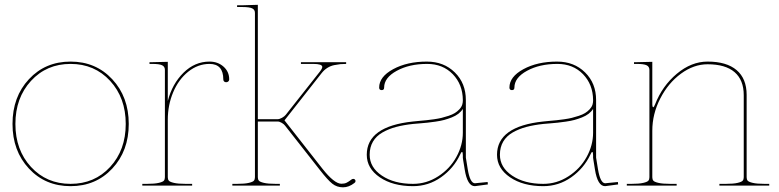

<svg xmlns="http://www.w3.org/2000/svg" viewBox="-20 -782 3281 809"><path d="M32.7 -259.8Q32.7 -374 101.8 -448.2Q170.9 -522.5 277.3 -522.5Q383.8 -522.5 453.1 -448Q522.5 -373.5 522.5 -259.8Q522.5 -146 453.1 -71.8Q383.8 2.4 277.3 2.4Q170.9 2.4 101.8 -71.8Q32.7 -146 32.7 -259.8ZM110.6 -441.2Q44.9 -369.6 44.9 -259.8Q44.9 -149.9 110.6 -78.6Q176.3 -7.3 277.3 -7.3Q378.4 -7.3 444.1 -78.6Q509.8 -149.9 509.8 -259.8Q509.8 -369.6 444.1 -441.2Q378.4 -512.7 277.3 -512.7Q176.3 -512.7 110.6 -441.2Z M579.6 0V-7.3H599.6Q631.8 -7.3 649.2 -11.5Q666.5 -15.6 670.7 -21Q674.8 -26.4 674.8 -35.2V-487.3Q674.8 -501.5 662.8 -507.1Q650.9 -512.7 622.1 -512.7H609.9V-520H622.1L687 -521.5V-356.4Q705.6 -428.7 753.2 -475.6Q800.8 -522.5 862.8 -522.5Q897.9 -522.5 921.9 -501.2Q945.8 -480 945.8 -447.3Q945.8 -442.4 942.1 -439Q938.5 -435.5 933.1 -435.5Q927.7 -435.5 924.3 -438.7Q920.9 -441.9 920.9 -447.3Q920.9 -512.7 862.8 -512.7Q814 -512.7 773.2 -480Q732.4 -447.3 709.7 -393.3Q687 -339.4 687 -277.3V-35.2Q687 -26.4 691.2 -21Q695.3 -15.6 712.6 -11.5Q730 -7.3 762.2 -7.3H789.6V0Z M959 0V-7.3H979Q1011.2 -7.3 1028.6 -11.5Q1045.9 -15.6 1050 -21Q1054.2 -26.4 1054.2 -35.2V-727.5Q1054.2 -741.2 1042.5 -746.8Q1030.8 -752.4 1001.5 -752.4H979V-759.8H1001.5L1066.4 -761.7V-279.8H1149.9Q1157.7 -279.8 1168.2 -285.6Q1178.7 -291.5 1184.1 -298.3L1327.6 -480Q1337.9 -493.2 1337.9 -500Q1337.9 -512.7 1299.8 -512.7H1248V-520H1438.5V-512.7Q1424.3 -512.7 1414.1 -511.7Q1403.8 -510.7 1388.2 -507.6Q1372.6 -504.4 1359.1 -495.8Q1345.7 -487.3 1335.4 -474.1L1178.7 -274.9L1338.4 -71.3Q1388.7 -7.8 1418.5 -7.8Q1431.6 -7.8 1440.2 -12Q1448.7 -16.1 1461.4 -25.9Q1464.8 -28.3 1468.8 -28.3Q1472.7 -28.3 1475.3 -25.6Q1478 -22.9 1478 -19Q1478 -14.2 1473.6 -11.2Q1450.2 7.3 1425.3 7.3Q1399.4 7.3 1380.1 -8.1Q1360.8 -23.4 1328.1 -65.4L1181.6 -252Q1177.2 -258.3 1167.5 -264.2Q1157.7 -270 1149.9 -270H1066.4V-35.2Q1066.4 -26.4 1070.6 -21Q1074.7 -15.6 1092 -11.5Q1109.4 -7.3 1141.6 -7.3H1159.2V0Z M1525.4 -129.9Q1525.4 -249.5 1719.7 -270Q1725.6 -270.5 1745.1 -272.5Q1764.6 -274.4 1776.1 -275.4Q1787.6 -276.4 1807.6 -279.3Q1827.6 -282.2 1840.6 -285.4Q1853.5 -288.6 1869.9 -293.9Q1886.2 -299.3 1896.5 -305.7Q1906.7 -312 1915.5 -321.3Q1924.3 -330.6 1927.7 -341.3Q1930.2 -350.1 1930.2 -357.4V-360.4Q1929.7 -426.3 1887.7 -469.5Q1845.7 -512.7 1779.8 -512.7Q1704.6 -512.7 1651.6 -483.6Q1598.6 -454.6 1598.6 -413.1Q1598.6 -402.3 1588.4 -402.3Q1577.6 -402.3 1577.6 -413.1Q1577.6 -458.5 1636.5 -490.5Q1695.3 -522.5 1778.3 -522.5Q1850.1 -522.5 1896.5 -476.8Q1942.9 -431.2 1942.9 -360.4V-117.7L1950.7 -69.8Q1960.4 -10.3 1981 -9.8L2034.7 -15.1L2035.6 -4.9L1981 2.4H1980.5Q1949.2 2.4 1938 -67.9Q1937 -73.2 1935.1 -85.9Q1933.1 -98.6 1931.6 -106.9Q1930.2 -115.2 1930.2 -117.2V-127.9Q1930.2 -141.6 1926.8 -141.6Q1923.3 -141.6 1918.9 -130.9Q1891.6 -72.8 1838.4 -35.2Q1785.2 2.4 1720.2 2.4Q1635.3 2.4 1580.3 -34.9Q1525.4 -72.3 1525.4 -129.9ZM1537.6 -129.9Q1537.6 -76.7 1589.1 -42Q1640.6 -7.3 1720.2 -7.3Q1777.3 -7.3 1826.4 -39.1Q1875.5 -70.8 1902.8 -120.4Q1930.2 -169.9 1930.2 -222.7V-323.2Q1923.3 -312 1911.4 -302.7Q1899.4 -293.5 1883.1 -287.1Q1866.7 -280.8 1851.6 -276.6Q1836.4 -272.5 1815.2 -269.5Q1793.9 -266.6 1781 -265.1Q1768.1 -263.7 1747.3 -262Q1726.6 -260.3 1720.7 -259.8Q1680.2 -255.4 1648.9 -247.1Q1617.7 -238.8 1591.6 -223.9Q1565.4 -209 1551.5 -185.3Q1537.6 -161.6 1537.6 -129.9Z M2074.2 -129.9Q2074.2 -249.5 2268.6 -270Q2274.4 -270.5 2293.9 -272.5Q2313.5 -274.4 2325 -275.4Q2336.4 -276.4 2356.4 -279.3Q2376.5 -282.2 2389.4 -285.4Q2402.3 -288.6 2418.7 -293.9Q2435.1 -299.3 2445.3 -305.7Q2455.6 -312 2464.4 -321.3Q2473.1 -330.6 2476.6 -341.3Q2479 -350.1 2479 -357.4V-360.4Q2478.5 -426.3 2436.5 -469.5Q2394.5 -512.7 2328.6 -512.7Q2253.4 -512.7 2200.4 -483.6Q2147.5 -454.6 2147.5 -413.1Q2147.5 -402.3 2137.2 -402.3Q2126.5 -402.3 2126.5 -413.1Q2126.5 -458.5 2185.3 -490.5Q2244.1 -522.5 2327.1 -522.5Q2398.9 -522.5 2445.3 -476.8Q2491.7 -431.2 2491.7 -360.4V-117.7L2499.5 -69.8Q2509.3 -10.3 2529.8 -9.8L2583.5 -15.1L2584.5 -4.9L2529.8 2.4H2529.3Q2498 2.4 2486.8 -67.9Q2485.8 -73.2 2483.9 -85.9Q2481.9 -98.6 2480.5 -106.9Q2479 -115.2 2479 -117.2V-127.9Q2479 -141.6 2475.6 -141.6Q2472.2 -141.6 2467.8 -130.9Q2440.4 -72.8 2387.2 -35.2Q2334 2.4 2269 2.4Q2184.1 2.4 2129.2 -34.9Q2074.2 -72.3 2074.2 -129.9ZM2086.4 -129.9Q2086.4 -76.7 2137.9 -42Q2189.5 -7.3 2269 -7.3Q2326.2 -7.3 2375.2 -39.1Q2424.3 -70.8 2451.7 -120.4Q2479 -169.9 2479 -222.7V-323.2Q2472.2 -312 2460.2 -302.7Q2448.2 -293.5 2431.9 -287.1Q2415.5 -280.8 2400.4 -276.6Q2385.3 -272.5 2364 -269.5Q2342.8 -266.6 2329.8 -265.1Q2316.9 -263.7 2296.1 -262Q2275.4 -260.3 2269.5 -259.8Q2229 -255.4 2197.8 -247.1Q2166.5 -238.8 2140.4 -223.9Q2114.3 -209 2100.3 -185.3Q2086.4 -161.6 2086.4 -129.9Z M2621.1 0V-7.3H2641.1Q2673.3 -7.3 2690.7 -11.5Q2708 -15.6 2712.2 -21Q2716.3 -26.4 2716.3 -35.2V-487.3Q2716.3 -501.5 2704.3 -507.1Q2692.4 -512.7 2663.6 -512.7H2651.4V-520H2663.6L2728.5 -521.5V-345.7Q2728.5 -330.1 2732.4 -330.1Q2735.4 -330.1 2740.2 -342.3Q2770.5 -419.9 2831.8 -471.2Q2893.1 -522.5 2961.4 -522.5Q3041.5 -522.5 3083.7 -486.6Q3126 -450.7 3126 -382.3V-35.2Q3126 -26.4 3130.1 -21Q3134.3 -15.6 3151.6 -11.5Q3168.9 -7.3 3201.2 -7.3H3221.2V0H3011.2V-7.3H3038.6Q3070.8 -7.3 3088.1 -11.5Q3105.5 -15.6 3109.6 -21Q3113.8 -26.4 3113.8 -35.2V-380.9Q3113.8 -444.8 3075.2 -478Q3036.6 -511.2 2961.4 -511.2Q2903.3 -511.2 2849.4 -471.7Q2795.4 -432.1 2762 -366.9Q2728.5 -301.8 2728.5 -231V-35.2Q2728.5 -26.4 2732.7 -21Q2736.8 -15.6 2754.2 -11.5Q2771.5 -7.3 2803.7 -7.3H2831.1V0Z"/></svg>

Font: Znikomit
Style: Regular
Weight: 100
Designer: gluk
Foundry: gluk
Version: Version 0.53